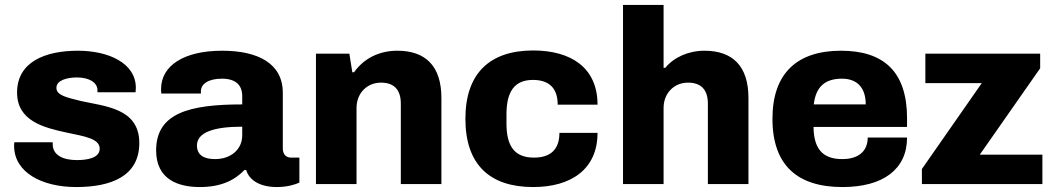

<svg xmlns="http://www.w3.org/2000/svg" viewBox="-20 -744 4259 776"><path d="M288 12C428 12 543 -31 543 -166C543 -307 404 -314 306 -336C251 -350 208 -358 208 -389C208 -420 252 -431 291 -431C338 -431 374 -412 374 -379V-371H528C528 -373 529 -382 529 -389C529 -490 417 -539 295 -539C161 -539 49 -493 49 -370C49 -255 157 -228 250 -208C321 -193 383 -184 383 -143C383 -104 329 -97 291 -97C239 -97 194 -114 193 -160V-169H38C37 -165 37 -160 37 -155C37 -46 151 12 288 12Z M788 12C874 12 929 -16 968 -57H975C987 -15 1032 12 1099 12C1143 12 1175 1 1190 -6V-107H1156C1136 -107 1123 -121 1123 -144V-369C1123 -488 1022 -539 878 -539C722 -539 631 -478 631 -384C631 -377 631 -372 632 -366H792V-375C792 -406 824 -426 877 -426C934 -426 959 -399 959 -355V-322C745 -322 611 -287 611 -136C611 -18 701 12 788 12ZM849 -101C806 -101 776 -116 776 -156C776 -209 844 -232 959 -232V-197C959 -140 913 -101 849 -101Z M1257 0H1421V-308C1421 -366 1462 -410 1520 -410C1571 -410 1600 -383 1600 -325V0H1764V-348C1764 -477 1700 -539 1586 -539C1511 -539 1450 -507 1411 -452H1404L1392 -527H1257Z M2135 12C2287 12 2395 -59 2395 -207H2241C2241 -139 2204 -107 2138 -107C2058 -107 2027 -155 2027 -245V-282C2027 -372 2058 -421 2134 -421C2199 -421 2234 -388 2234 -321H2395C2395 -472 2286 -540 2135 -540C1962 -540 1861 -450 1861 -264C1861 -77 1961 12 2135 12Z M2498 0H2662V-308C2662 -366 2703 -410 2761 -410C2812 -410 2841 -383 2841 -325V0H3005V-348C3005 -477 2941 -539 2827 -539C2762 -539 2703 -512 2669 -470H2662V-724H2498Z M3385 12C3548 12 3646 -59 3646 -188H3487C3487 -134 3451 -101 3384 -101C3301 -101 3269 -147 3268 -231H3646V-266C3646 -455 3551 -539 3379 -539C3204 -539 3102 -450 3102 -264C3102 -74 3205 12 3385 12ZM3269 -322C3277 -390 3311 -426 3383 -426C3442 -426 3479 -392 3479 -322Z M3706 0H4193V-119H3940L4184 -468V-527H3720V-408H3948L3706 -61Z"/></svg>

Font: Archivo ExtraBold
Style: Regular
Weight: 800
Designer: Hector Gatti
Foundry: Omnibus-Type
Version: Version 2.001